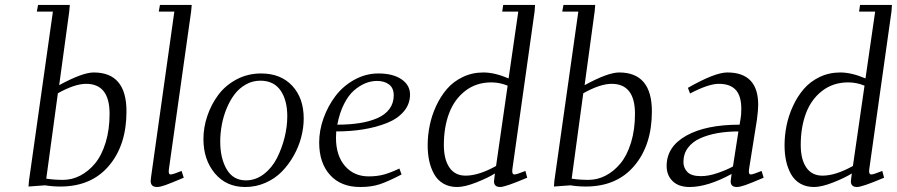

<svg xmlns="http://www.w3.org/2000/svg" viewBox="-20 -749 3625 776"><path d="M95.2 4.9 97.2 -19 193.8 -702.1H128.9L133.8 -729H262.2L259.8 -702.1L219.2 -404.8Q313.5 -456.1 358.9 -456.1Q491.2 -456.1 491.2 -298.8Q491.2 -162.6 420.2 -78.9Q349.1 4.9 224.1 4.9Q191.9 4.9 162.1 0ZM167 -26.9Q199.2 -22 234.9 -22Q271 -22 304.4 -39.3Q337.9 -56.6 364.5 -88.9Q391.1 -121.1 407 -173.1Q422.9 -225.1 422.9 -289.1Q422.9 -410.2 328.1 -410.2Q282.2 -410.2 213.9 -372.1Z M588.9 -18.1Q588.9 -21.5 590.8 -35.2L684.6 -702.1H621.6L626.5 -729H754.9L752.4 -702.1L662.6 -64.9Q659.7 -43.9 669.4 -43.9Q679.2 -43.9 713.9 -58.1L722.7 -30.8Q669.4 -8.3 648.2 -0.7Q627 6.8 614.7 6.8Q588.9 6.8 588.9 -18.1Z M802.2 -187Q802.2 -233.9 817.9 -280.3Q833.5 -326.7 862.1 -365.2Q890.6 -403.8 936 -428Q981.4 -452.1 1035.2 -452.1Q1114.7 -452.1 1161.1 -402.3Q1207.5 -352.5 1207.5 -270Q1207.5 -233.4 1197.5 -194.8Q1187.5 -156.2 1167.2 -120.1Q1147 -84 1119.4 -55.7Q1091.8 -27.3 1053.2 -10.3Q1014.6 6.8 971.2 6.8Q894.5 6.8 848.4 -48.3Q802.2 -103.5 802.2 -187ZM870.1 -176.8Q870.1 -109.4 896.2 -64.7Q922.4 -20 974.1 -20Q1013.2 -20 1046.1 -45.2Q1079.1 -70.3 1099.1 -109.6Q1119.1 -148.9 1130.1 -193.1Q1141.1 -237.3 1141.1 -278.8Q1141.1 -344.2 1113.8 -383.5Q1086.4 -422.9 1032.2 -422.9Q1001 -422.9 973.9 -407.7Q946.8 -392.6 928 -367.7Q909.2 -342.8 896 -310.8Q882.8 -278.8 876.5 -244.6Q870.1 -210.4 870.1 -176.8Z M1270 -172.9Q1270 -222.2 1287.8 -271.7Q1305.7 -321.3 1336.4 -361.6Q1367.2 -401.9 1412.8 -427Q1458.5 -452.1 1509.3 -452.1Q1568.4 -452.1 1602.8 -428.5Q1637.2 -404.8 1637.2 -367.2Q1637.2 -328.1 1611.8 -298.3Q1586.4 -268.6 1543 -251.5Q1499.5 -234.4 1448.2 -226.1Q1397 -217.8 1338.9 -217.8Q1337.9 -205.6 1337.9 -191.9Q1337.9 -120.1 1374.3 -78.1Q1410.6 -36.1 1470.2 -36.1Q1504.9 -36.1 1532.7 -43.9Q1560.5 -51.8 1594.2 -67.9L1603 -43.9Q1548.8 -15.6 1515.1 -4.4Q1481.4 6.8 1436 6.8Q1357.9 6.8 1314 -41.7Q1270 -90.3 1270 -172.9ZM1343.3 -245.1Q1393.1 -245.1 1433.3 -251.5Q1473.6 -257.8 1505.1 -271.5Q1536.6 -285.2 1554 -308.6Q1571.3 -332 1571.3 -363.8Q1571.3 -393.1 1552.5 -407.5Q1533.7 -421.9 1503.9 -421.9Q1480 -421.9 1456.5 -412.4Q1433.1 -402.8 1410.4 -383.1Q1387.7 -363.3 1369.9 -327.6Q1352.1 -292 1343.3 -245.1Z M1708.5 -162.1Q1708.5 -201.2 1716.6 -241.2Q1724.6 -281.2 1742.4 -320.1Q1760.3 -358.9 1785.9 -388.9Q1811.5 -418.9 1849.9 -437.5Q1888.2 -456.1 1933.6 -456.1Q1979 -456.1 2035.6 -432.1L2074.7 -702.1H2009.8L2013.7 -729H2142.6L2140.6 -702.1L2050.8 -64.9Q2047.9 -43.9 2059.6 -43.9Q2067.9 -43.9 2103.5 -58.1L2110.8 -30.8Q2022.5 6.8 2001.5 6.8Q1976.6 6.8 1976.6 -16.1Q1976.6 -19.5 1978.5 -33.2L1980.5 -47.9Q1951.2 -29.8 1904.8 -11.5Q1858.4 6.8 1827.6 6.8Q1795.9 6.8 1772.2 -6.8Q1748.5 -20.5 1734.9 -44.9Q1721.2 -69.3 1714.8 -98.4Q1708.5 -127.4 1708.5 -162.1ZM1773.9 -163.1Q1773.9 -105 1796.4 -72Q1818.8 -39.1 1861.8 -39.1Q1914.6 -39.1 1984.9 -78.1L2031.7 -402.8Q1999.5 -416 1965.8 -416Q1904.8 -416 1860.6 -381.8Q1816.4 -347.7 1795.2 -291.3Q1773.9 -234.9 1773.9 -163.1Z M2218.8 4.9 2220.7 -19 2317.4 -702.1H2252.4L2257.3 -729H2385.7L2383.3 -702.1L2342.8 -404.8Q2437 -456.1 2482.4 -456.1Q2614.7 -456.1 2614.7 -298.8Q2614.7 -162.6 2543.7 -78.9Q2472.7 4.9 2347.7 4.9Q2315.4 4.9 2285.6 0ZM2290.5 -26.9Q2322.8 -22 2358.4 -22Q2394.5 -22 2428 -39.3Q2461.4 -56.6 2488 -88.9Q2514.6 -121.1 2530.5 -173.1Q2546.4 -225.1 2546.4 -289.1Q2546.4 -410.2 2451.7 -410.2Q2405.8 -410.2 2337.4 -372.1Z M2674.3 -78.1Q2674.3 -156.2 2753.7 -200.7Q2833 -245.1 2969.2 -245.1L2973.1 -269Q2976.1 -283.7 2976.1 -309.1Q2976.1 -361.3 2953.6 -385.7Q2931.2 -410.2 2885.3 -410.2Q2843.3 -410.2 2769 -371.1L2760.3 -394Q2869.1 -456.1 2919.4 -456.1Q3044.4 -456.1 3044.4 -325.2Q3044.4 -304.7 3039.1 -264.2L3007.3 -64.9Q3004.4 -43.9 3014.2 -43.9Q3023.4 -43.9 3058.1 -58.1L3066.4 -30.8Q3013.7 -8.3 2991.9 -0.7Q2970.2 6.8 2958 6.8Q2933.1 6.8 2933.1 -16.1Q2933.1 -19.5 2935.1 -33.2L2937 -45.9Q2840.3 6.8 2767.1 6.8Q2723.1 6.8 2698.7 -16.8Q2674.3 -40.5 2674.3 -78.1ZM2742.2 -94.2Q2742.2 -70.3 2758.3 -53.7Q2774.4 -37.1 2813 -37.1Q2843.8 -37.1 2880.1 -49.6Q2916.5 -62 2942.4 -76.2L2964.4 -217.8Q2918.5 -217.8 2879.9 -210.9Q2841.3 -204.1 2809.8 -189.9Q2778.3 -175.8 2760.3 -151.4Q2742.2 -127 2742.2 -94.2Z M3150.9 -162.1Q3150.9 -201.2 3158.9 -241.2Q3167 -281.2 3184.8 -320.1Q3202.6 -358.9 3228.3 -388.9Q3253.9 -418.9 3292.2 -437.5Q3330.6 -456.1 3376 -456.1Q3421.4 -456.1 3478 -432.1L3517.1 -702.1H3452.1L3456.1 -729H3585L3583 -702.1L3493.2 -64.9Q3490.2 -43.9 3502 -43.9Q3510.3 -43.9 3545.9 -58.1L3553.2 -30.8Q3464.8 6.8 3443.8 6.8Q3418.9 6.8 3418.9 -16.1Q3418.9 -19.5 3420.9 -33.2L3422.9 -47.9Q3393.6 -29.8 3347.2 -11.5Q3300.8 6.8 3270 6.8Q3238.3 6.8 3214.6 -6.8Q3190.9 -20.5 3177.2 -44.9Q3163.6 -69.3 3157.2 -98.4Q3150.9 -127.4 3150.9 -162.1ZM3216.3 -163.1Q3216.3 -105 3238.8 -72Q3261.2 -39.1 3304.2 -39.1Q3356.9 -39.1 3427.2 -78.1L3474.1 -402.8Q3441.9 -416 3408.2 -416Q3347.2 -416 3303 -381.8Q3258.8 -347.7 3237.5 -291.3Q3216.3 -234.9 3216.3 -163.1Z"/></svg>

Font: Dehuti
Style: Italic
Weight: 400
Version: Version 1.2